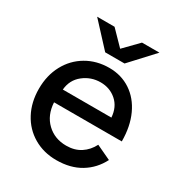

<svg xmlns="http://www.w3.org/2000/svg" viewBox="-169 -817 885 945"><g transform="rotate(30 274.0 -344.0)"><path d="M38 -250Q38 -326 70 -385.5Q102 -445 159 -478.5Q216 -512 288 -512Q356 -512 409 -477Q462 -442 491.5 -378Q521 -314 521 -229H136Q140 -158 184 -116Q228 -74 294 -74Q341 -74 375 -96Q409 -118 429 -157L512 -118Q481 -57 424 -22.5Q367 12 287 12Q215 12 158 -21.5Q101 -55 69.5 -114.5Q38 -174 38 -250ZM418 -305Q414 -363 376.5 -396Q339 -429 286 -429Q232 -429 189.5 -395.5Q147 -362 142 -305ZM109 -700H208L286 -620L364 -700H463L341 -568H231Z"/></g></svg>

Font: Oak Sans Medium
Style: Regular
Weight: 500
Designer: Erik Kennedy, Walven
Foundry: Erik Kennedy, Walven
Version: Version 1.000